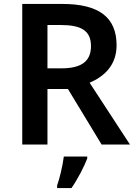

<svg xmlns="http://www.w3.org/2000/svg" viewBox="-20 -734 686 975"><path d="M296 -714H93V0H221V-282H325L496 0H640L435 -314C506 -344 572 -400 572 -504C572 -645 484 -714 296 -714ZM288 -607C393 -607 442 -578 442 -500C442 -426 398 -387 292 -387H221V-607ZM423 71V61H304C299 104 283 172 270 208V221H343C377 172 407 112 423 71Z"/></svg>

Font: Noto Sans Bamum SemiBold
Style: Regular
Weight: 600
Designer: Monotype Design Team
Foundry: Monotype Imaging Inc.
Version: Version 2.002